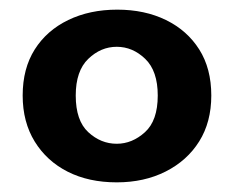

<svg xmlns="http://www.w3.org/2000/svg" viewBox="-20 -725 485 398"><path d="M222 -347Q164 -347 120.5 -369Q77 -391 52 -431.5Q27 -472 27 -527Q27 -583 52 -622.5Q77 -662 121.5 -683.5Q166 -705 223 -705Q280 -705 324 -683.5Q368 -662 393 -622.5Q418 -583 418 -527Q418 -472 393 -432Q368 -392 323.5 -369.5Q279 -347 222 -347ZM222 -427Q254 -427 280.5 -451Q307 -475 307 -527Q307 -578 281 -603Q255 -628 222 -628Q189 -628 163 -603Q137 -578 137 -527Q137 -475 163 -451Q189 -427 222 -427Z"/></svg>

Font: Parkinsans SemiBold
Style: Regular
Weight: 600
Designer: Red Stone, Indian Type Foundry
Foundry: Indian Type Foundry
Version: Version 1.000